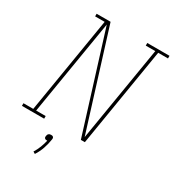

<svg xmlns="http://www.w3.org/2000/svg" viewBox="-241 -860 1091 1205"><g transform="rotate(30 304.5 -257.0)"><path d="M143 0H-18V-19H53L168 -716H99V-735H200L421 -27L535 -716H466V-735H627V-716H556L438 0H409L188 -708L74 -19H143ZM203 221 188 212Q203 188 213 162Q223 136 229 110H226Q222 110 217.5 109Q213 108 210 104.5Q207 101 206.5 96.5Q206 92 207 88Q208 83 209.5 79Q211 75 215 71.5Q219 68 224 67Q229 66 233 66Q237 66 241 67Q245 68 248 71.5Q251 75 251.5 79Q252 83 251 88Q246 122 234.5 156Q223 190 203 221Z"/></g></svg>

Font: Iosevka HT Thin Extended
Style: Italic
Weight: 100
Width: 7
Italic angle: -9°
Monospace: yes
Designer: Belleve Invis
Foundry: Belleve Invis
Version: Version 32.3.0; ttfautohint (v1.8.4)